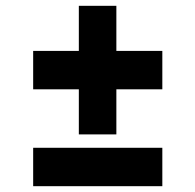

<svg xmlns="http://www.w3.org/2000/svg" viewBox="-20 -640 672 660"><path d="M251 -178V-333H94V-465H251V-620H380V-465H538V-333H380V-178ZM538 0H94V-132H538Z"/></svg>

Font: Wix Madefor Text ExtraBold
Style: Regular
Weight: 800
Designer: Dalton Maag Ltd
Foundry: Dalton Maag Ltd
Version: Version 3.100